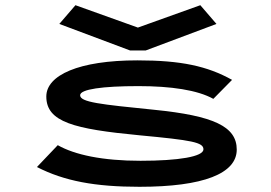

<svg xmlns="http://www.w3.org/2000/svg" viewBox="-20 -708 1040 738"><path d="M270 -688 208 -616 480 -514H540L812 -616L750 -688L510 -602ZM516 10C762 10 890 -41 890 -133C890 -222 801 -263 573 -286C365 -307 288 -315 288 -342C288 -365 374 -377 512 -377C637 -377 739 -362 800 -328L872 -401C777 -454 676 -476 508 -476C283 -476 158 -419 158 -337C158 -239 264 -212 516 -188C718 -169 762 -161 762 -134C762 -106 667 -90 520 -90C374 -90 267 -113 202 -150L122 -66C227 -12 346 10 516 10Z"/></svg>

Font: Inconsolata UltraExpanded
Style: Bold
Weight: 700
Width: 9
Monospace: yes
Designer: Raph Levien, Cyreal, Brenton Simpson
Foundry: Raph Levien, Cyreal, Google
Version: Version 3.100